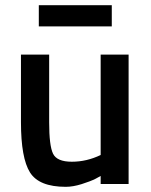

<svg xmlns="http://www.w3.org/2000/svg" viewBox="-20 -711 583 742"><path d="M477 -500V0H369V-31L349 -20Q329 -10 295.5 0.5Q262 11 234 11Q131 11 96 -44.5Q61 -100 61 -239Q61 -239 61 -500H170V-238Q170 -148 185 -117Q200 -86 257.5 -86Q315 -86 369 -112V-500ZM130 -609V-691H412V-609Z"/></svg>

Font: TitilliumWeb-SemiBold
Style: SemiBold
Weight: 600
Version: Version 1.001;PS 57.000;hotconv 1.0.70;makeotf.lib2.5.55311